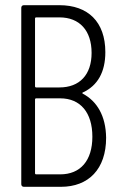

<svg xmlns="http://www.w3.org/2000/svg" viewBox="-20 -720 463 740"><path d="M300 -364C356 -390 386 -442 386 -519C386 -636 319 -700 209 -700H72C66 -700 62 -696 62 -690V-10C62 -4 66 0 72 0H215C321 0 389 -68 389 -189C388 -273 354 -330 299 -359C296 -361 297 -363 300 -364ZM119 -653H209C287 -653 333 -602 333 -516C333 -432 287 -383 209 -383H119C117 -383 115 -385 115 -387V-649C115 -651 117 -653 119 -653ZM212 -48H119C117 -48 115 -50 115 -52V-337C115 -339 117 -341 119 -341H212C290 -341 336 -286 336 -193C336 -101 290 -48 212 -48Z"/></svg>

Font: Barlow Condensed Light
Style: Regular
Weight: 300
Width: 3
Designer: Jeremy Tribby
Foundry: Tribby Type
Version: Version 1.422;hotconv 1.0.109;makeotfexe 2.5.65596